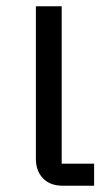

<svg xmlns="http://www.w3.org/2000/svg" viewBox="-20 -590 334 610"><path d="M179 0Q139 0 116.5 -23.5Q94 -47 94 -85V-570H176V-70H279V0Z"/></svg>

Font: Anuphan
Style: Regular
Weight: 400
Designer: Mike Abbink, Paul van der Laan, Pieter van Rosmalen, Mint Tantisuwanna
Foundry: Bold Monday; Cadson Demak
Version: Version 3.002;hotconv 1.0.109;makeotfexe 2.5.65596